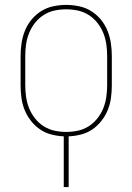

<svg xmlns="http://www.w3.org/2000/svg" viewBox="-20 -548 540 783"><path d="M240 215V8Q215 7 189.5 0.5Q164 -6 143 -20.5Q122 -35 106 -55.5Q90 -76 80.5 -99.5Q71 -123 67.5 -148.5Q64 -174 64 -200V-320Q64 -346 68 -372.5Q72 -399 82 -423.5Q92 -448 109 -468.5Q126 -489 148.5 -503Q171 -517 197.5 -522.5Q224 -528 250 -528Q276 -528 302.5 -522.5Q329 -517 351.5 -503Q374 -489 391 -468.5Q408 -448 418 -423.5Q428 -399 432 -372.5Q436 -346 436 -320V-200Q436 -174 432.5 -148.5Q429 -123 419.5 -99.5Q410 -76 394 -55.5Q378 -35 357 -20.5Q336 -6 310.5 0.5Q285 7 260 8V215ZM250 -10Q274 -10 297.5 -15Q321 -20 341.5 -33Q362 -46 377 -65Q392 -84 401 -106Q410 -128 413.5 -152Q417 -176 417 -200V-320Q417 -344 413.5 -368Q410 -392 401 -414Q392 -436 377 -455Q362 -474 341.5 -487Q321 -500 297.5 -505Q274 -510 250 -510Q226 -510 202.5 -505Q179 -500 158.5 -487Q138 -474 123 -455Q108 -436 99 -414Q90 -392 86.5 -368Q83 -344 83 -320V-200Q83 -176 86.5 -152Q90 -128 99 -106Q108 -84 123 -65Q138 -46 158.5 -33Q179 -20 202.5 -15Q226 -10 250 -10Z"/></svg>

Font: Iosevka Term Curly Thin
Style: Regular
Weight: 100
Designer: Belleve Invis
Foundry: Belleve Invis
Version: Version 32.3.0